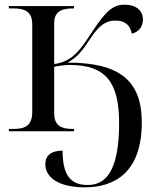

<svg xmlns="http://www.w3.org/2000/svg" viewBox="-20 -562 652 822"><path d="M343 240C471 240 587 176 587 -38C587 -217 492 -294 269 -294C315 -319 335 -349 366 -396C406 -456 435 -474 474 -474C521 -474 539 -448 544 -418C569 -423 592 -444 592 -478C592 -517 562 -542 514 -542C464 -542 433 -515 376 -428C349 -387 328 -355 304 -332C277 -306 247 -292 212 -288V-463C212 -518 251 -526 294 -526H297V-536H18V-526H36C80 -526 118 -517 118 -458V-82C118 -19 81 -10 36 -10H18V0H297V-10H294C250 -10 212 -18 212 -77V-276C235 -281 261 -284 277 -284C430 -284 490 -214 490 -34C490 184 424 230 356 230C284 230 248 191 248 83C198 83 174 105 174 141C174 193 224 240 343 240Z"/></svg>

Font: Noto Serif Display
Style: Regular
Weight: 400
Designer: Monotype Design Team
Foundry: Monotype Imaging Inc.
Version: Version 2.009